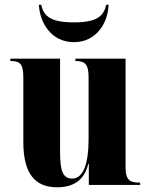

<svg xmlns="http://www.w3.org/2000/svg" viewBox="-20 -785 639 815"><path d="M294 -606C387 -606 438 -685 441 -765H431C420 -716 391 -690 294 -690C196 -690 165 -716 155 -765H145C149 -685 200 -606 294 -606ZM223 10C296 10 339 -24 355 -90H357V0H575V-10H571C530 -10 513 -22 513 -75V-536H300V-526H302C339 -526 356 -513 356 -459V-194C356 -91 334 -27 286 -27C248 -27 235 -58 235 -138V-536H24V-526H26C66 -526 79 -512 79 -456V-183C79 -48 128 10 223 10Z"/></svg>

Font: Noto Serif Display Condensed ExtraBold
Style: Regular
Weight: 800
Width: 3
Designer: Monotype Design Team
Foundry: Monotype Imaging Inc.
Version: Version 2.009